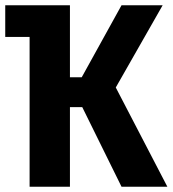

<svg xmlns="http://www.w3.org/2000/svg" viewBox="-20 -713 659 733"><path d="M294 -304H247V0H93V-572H0V-693H247V-418H292L444 -693H601L422 -379L619 0H444Z"/></svg>

Font: Qzxlaeiskcpccdgjqmyffctclhy
Style: Regular
Weight: 700
Monospace: yes
Designer: Carrois Corporate & Edenspiekermann
Foundry: Carrois Corporate GbR & Edenspiekermann AG
Version: Version 2.001